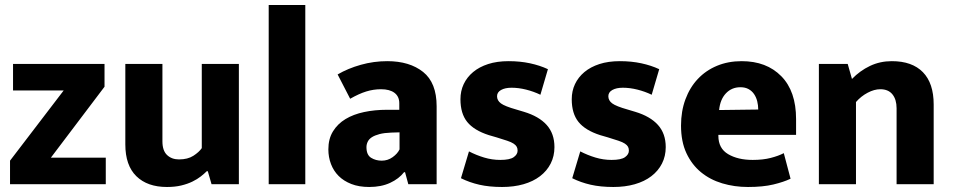

<svg xmlns="http://www.w3.org/2000/svg" viewBox="-20 -735 3803 766"><path d="M397 -389 183 -106H402V0H20V-94L234 -374H32V-480H397Z M785 -480H933V0H824L809 -52H805Q795 -42 781 -31Q767 -20 747.5 -10.5Q728 -1 703 5Q678 11 646 11Q568 11 524 -32Q480 -75 480 -159V-480H628V-171Q628 -134 646.5 -116.5Q665 -99 694 -99Q729 -99 751.5 -113.5Q774 -128 785 -144Z M1052 0V-715H1198V0Z M1327 -438Q1368 -462 1419.5 -476.5Q1471 -491 1525 -491Q1614 -491 1668 -448Q1722 -405 1722 -311V0H1609L1596 -48H1592Q1572 -22 1536.5 -5.5Q1501 11 1453 11Q1412 11 1381.5 -1Q1351 -13 1331 -33Q1311 -53 1300.5 -80.5Q1290 -108 1290 -139Q1290 -181 1308.5 -211Q1327 -241 1358.5 -260Q1390 -279 1432.5 -288Q1475 -297 1523 -297H1573V-323Q1573 -350 1554 -364.5Q1535 -379 1500 -379Q1470 -379 1441 -370Q1412 -361 1377 -341ZM1574 -207 1541 -206Q1513 -205 1494 -200Q1475 -195 1463.5 -187.5Q1452 -180 1447 -169.5Q1442 -159 1442 -148Q1442 -117 1460.5 -105.5Q1479 -94 1503 -94Q1527 -94 1546.5 -108Q1566 -122 1574 -139Z M2136 -357Q2109 -370 2079 -377.5Q2049 -385 2021 -385Q1995 -385 1979 -376Q1963 -367 1963 -351Q1963 -334 1978.5 -322.5Q1994 -311 2040 -298L2070 -289Q2130 -271 2161 -236.5Q2192 -202 2192 -148Q2192 -112 2177 -82.5Q2162 -53 2134.5 -32Q2107 -11 2068.5 0Q2030 11 1983 11Q1932 11 1892.5 2Q1853 -7 1819 -24L1851 -131Q1880 -116 1911.5 -106.5Q1943 -97 1976 -97Q2014 -97 2029.5 -108Q2045 -119 2045 -134Q2045 -143 2041.5 -149.5Q2038 -156 2029 -162Q2020 -168 2003.5 -173.5Q1987 -179 1961 -187L1930 -196Q1871 -215 1844 -248.5Q1817 -282 1817 -339Q1817 -372 1830 -399.5Q1843 -427 1867.5 -447.5Q1892 -468 1927.5 -479.5Q1963 -491 2009 -491Q2055 -491 2094.5 -482.5Q2134 -474 2166 -459Z M2580 -357Q2553 -370 2523 -377.5Q2493 -385 2465 -385Q2439 -385 2423 -376Q2407 -367 2407 -351Q2407 -334 2422.5 -322.5Q2438 -311 2484 -298L2514 -289Q2574 -271 2605 -236.5Q2636 -202 2636 -148Q2636 -112 2621 -82.5Q2606 -53 2578.5 -32Q2551 -11 2512.5 0Q2474 11 2427 11Q2376 11 2336.5 2Q2297 -7 2263 -24L2295 -131Q2324 -116 2355.5 -106.5Q2387 -97 2420 -97Q2458 -97 2473.5 -108Q2489 -119 2489 -134Q2489 -143 2485.5 -149.5Q2482 -156 2473 -162Q2464 -168 2447.5 -173.5Q2431 -179 2405 -187L2374 -196Q2315 -215 2288 -248.5Q2261 -282 2261 -339Q2261 -372 2274 -399.5Q2287 -427 2311.5 -447.5Q2336 -468 2371.5 -479.5Q2407 -491 2453 -491Q2499 -491 2538.5 -482.5Q2578 -474 2610 -459Z M3156 -197H2846V-193Q2846 -143 2885 -120Q2924 -97 2983 -97Q3024 -97 3055 -105Q3086 -113 3107 -124L3134 -22Q3107 -9 3065.5 1Q3024 11 2964 11Q2910 11 2861.5 -3.5Q2813 -18 2776.5 -48Q2740 -78 2718.5 -124Q2697 -170 2697 -234Q2697 -291 2714.5 -338.5Q2732 -386 2764 -420Q2796 -454 2840.5 -472.5Q2885 -491 2939 -491Q3038 -491 3097 -431Q3156 -371 3156 -260ZM3005 -298Q3005 -315 3001 -331Q2997 -347 2988.5 -359.5Q2980 -372 2966.5 -379.5Q2953 -387 2934 -387Q2899 -387 2876 -362.5Q2853 -338 2849 -296Z M3395 0H3247V-480H3362L3379 -420Q3411 -453 3451 -472Q3491 -491 3538 -491Q3619 -491 3662 -447Q3705 -403 3705 -318V0H3557V-303Q3557 -338 3540.5 -358.5Q3524 -379 3492 -379Q3468 -379 3441.5 -365Q3415 -351 3395 -328Z"/></svg>

Font: Mukta Vaani ExtraBold
Style: Regular
Weight: 800
Designer: Noopur Datye, Girish Dalvi, Yashodeep Gholap, Pallavi Karambelkar
Foundry: Ek Type
Version: Version 2.538;PS 1.000;hotconv 16.6.51;makeotf.lib2.5.65220;